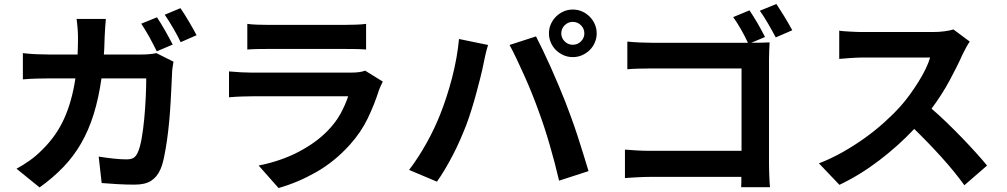

<svg xmlns="http://www.w3.org/2000/svg" viewBox="-20 -887 5060 965"><path d="M768 -629Q760 -644 751 -662.5Q742 -681 731.5 -699.5Q721 -718 710.5 -735.5Q700 -753 690 -768L769 -800Q778 -786 789 -768.5Q800 -751 810.5 -732Q821 -713 831 -695Q841 -677 848 -663ZM690 -613Q709 -613 728 -614.5Q747 -616 766 -620L852 -577Q850 -565 847.5 -549Q845 -533 845 -525Q844 -498 842 -458.5Q840 -419 837.5 -373Q835 -327 830.5 -278Q826 -229 819.5 -183.5Q813 -138 805 -99Q797 -60 786 -35Q769 3 739 22Q709 41 657 41Q614 41 571 38.5Q528 36 491 33L476 -100Q513 -94 550 -90Q587 -86 616 -86Q640 -86 652.5 -94.5Q665 -103 673 -122Q684 -146 692 -191.5Q700 -237 705 -290.5Q710 -344 712.5 -398Q715 -452 715 -493H490Q476 -394 451 -313.5Q426 -233 388 -167Q350 -101 298 -47Q246 7 179 55L63 -39Q95 -56 129.5 -80.5Q164 -105 194 -136Q264 -205 303 -292Q342 -379 359 -493H227Q201 -493 164 -492Q127 -491 95 -488V-620Q127 -616 162.5 -614.5Q198 -613 227 -613H370Q371 -634 371.5 -655.5Q372 -677 372 -700Q372 -708 371.5 -720Q371 -732 370 -745Q369 -758 367.5 -770.5Q366 -783 365 -792H512Q510 -774 508.5 -747Q507 -720 506 -702Q505 -679 504.5 -657Q504 -635 502 -613ZM887 -846Q897 -832 908 -814Q919 -796 930.5 -777Q942 -758 951.5 -740.5Q961 -723 968 -710L888 -675Q873 -707 850.5 -745.5Q828 -784 808 -813Z M1904 -477Q1899 -467 1893.5 -455Q1888 -443 1885 -435Q1862 -362 1828 -291.5Q1794 -221 1737 -158Q1661 -74 1568.5 -21.5Q1476 31 1380 58L1280 -55Q1394 -78 1482 -124.5Q1570 -171 1627 -230Q1668 -272 1692 -316.5Q1716 -361 1730 -403H1247Q1229 -403 1196 -402Q1163 -401 1131 -398V-528Q1163 -525 1193.5 -523.5Q1224 -522 1247 -522H1742Q1792 -522 1815 -532ZM1223 -767Q1244 -764 1272.5 -763Q1301 -762 1327 -762H1712Q1735 -762 1767 -763Q1799 -764 1820 -767V-638Q1800 -640 1768.5 -640.5Q1737 -641 1710 -641H1327Q1303 -641 1274 -640.5Q1245 -640 1223 -638Z M2801 -719Q2801 -696 2818 -679Q2835 -662 2859 -662Q2883 -662 2900 -679Q2917 -696 2917 -719Q2917 -743 2900 -760Q2883 -777 2859 -777Q2835 -777 2818 -760Q2801 -743 2801 -719ZM2739 -719Q2739 -744 2748.5 -765.5Q2758 -787 2774.5 -803.5Q2791 -820 2812.5 -829.5Q2834 -839 2859 -839Q2884 -839 2905.5 -829.5Q2927 -820 2943.5 -803.5Q2960 -787 2969.5 -765.5Q2979 -744 2979 -719Q2979 -695 2969.5 -673Q2960 -651 2943.5 -635Q2927 -619 2905.5 -609.5Q2884 -600 2859 -600Q2834 -600 2812.5 -609.5Q2791 -619 2774.5 -635Q2758 -651 2748.5 -673Q2739 -695 2739 -719ZM2192 -311Q2226 -396 2252 -495.5Q2278 -595 2287 -691L2433 -661Q2426 -639 2419 -608.5Q2412 -578 2409 -561Q2404 -535 2394.5 -497.5Q2385 -460 2374 -419Q2363 -378 2350 -336.5Q2337 -295 2324 -260Q2310 -224 2293 -185Q2276 -146 2256.5 -108.5Q2237 -71 2216.5 -36.5Q2196 -2 2176 26L2036 -33Q2060 -64 2082.5 -99Q2105 -134 2125 -170Q2145 -206 2162 -242Q2179 -278 2192 -311ZM2686 -332Q2672 -371 2653.5 -417Q2635 -463 2615 -507.5Q2595 -552 2576 -592Q2557 -632 2541 -661L2674 -704Q2689 -675 2709 -633.5Q2729 -592 2749 -547Q2769 -502 2788 -457Q2807 -412 2821 -376Q2834 -342 2850.5 -297.5Q2867 -253 2882.5 -205Q2898 -157 2912.5 -110.5Q2927 -64 2938 -27L2790 21Q2769 -69 2742.5 -160Q2716 -251 2686 -332Z M3845 -64Q3845 -51 3845.5 -35Q3846 -19 3846.5 -3Q3847 13 3848 28Q3849 43 3850 54H3705Q3706 42 3706 29Q3706 16 3706 2H3249Q3234 2 3217 2.5Q3200 3 3182.5 4Q3165 5 3149 6Q3133 7 3121 8V-135Q3147 -133 3179 -131Q3211 -129 3245 -129H3707V-543H3257Q3225 -543 3189.5 -542Q3154 -541 3133 -539V-678Q3162 -675 3196.5 -673.5Q3231 -672 3257 -672H3739Q3725 -703 3704.5 -739Q3684 -775 3665 -801L3747 -835Q3756 -821 3767 -804Q3778 -787 3788.5 -768.5Q3799 -750 3808.5 -732.5Q3818 -715 3825 -701L3756 -672H3761Q3783 -672 3809 -672.5Q3835 -673 3848 -674Q3847 -657 3846 -630.5Q3845 -604 3845 -582ZM3882 -867Q3891 -853 3902 -836Q3913 -819 3924 -801Q3935 -783 3945 -765.5Q3955 -748 3962 -735L3879 -699Q3871 -714 3861 -732Q3851 -750 3840.5 -768Q3830 -786 3819.5 -802.5Q3809 -819 3799 -833Z M4854 -678Q4848 -670 4837 -650.5Q4826 -631 4819 -616Q4793 -557 4753 -483Q4713 -409 4662 -341Q4699 -309 4739 -270.5Q4779 -232 4816.5 -193Q4854 -154 4886.5 -118Q4919 -82 4941 -55L4827 44Q4778 -24 4712 -97Q4646 -170 4575 -239Q4495 -154 4398.5 -80.5Q4302 -7 4199 42L4096 -66Q4156 -89 4214.5 -122Q4273 -155 4326 -193Q4379 -231 4425 -272.5Q4471 -314 4506 -353Q4531 -381 4554 -413Q4577 -445 4597 -477Q4617 -509 4632 -540Q4647 -571 4655 -598H4316Q4300 -598 4282.5 -597Q4265 -596 4249 -595Q4233 -594 4219.5 -592.5Q4206 -591 4198 -591V-733Q4208 -731 4223.5 -730Q4239 -729 4256 -728Q4273 -727 4289 -726.5Q4305 -726 4316 -726H4668Q4701 -726 4729 -730Q4757 -734 4772 -739Z"/></svg>

Font: SpoqaHanSans-Bold
Style: Regular
Weight: 700
Designer: [Spoqa Han Sans] Dong-huui Kim \uAE40 \uB3D9 \uD718   [Noto Sans] Ryoko NISHIZUKA \u897F \u585A \u6DBC \u5B50  (kana & i
Foundry: Spoqa (http://www.spoqa-han-sans.com)
Version: Version 2.000